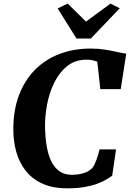

<svg xmlns="http://www.w3.org/2000/svg" viewBox="-20 -1016 706 1044"><path d="M346.5 8Q266 8 210 -17.8Q154 -43.5 119.2 -88.2Q84.5 -133 68.5 -190.2Q52.5 -247.5 52.5 -310.5Q52 -414.5 82.5 -496.2Q113 -578 169 -635.2Q225 -692.5 302.5 -722.2Q380 -752 474.5 -752Q515.5 -752 552.8 -745.8Q590 -739.5 619.2 -733Q648.5 -726.5 666.5 -724.5L636.5 -531.5H525.5L509 -680.5Q501.5 -683.5 492.8 -686Q484 -688.5 473.8 -690Q463.5 -691.5 450.5 -691.5Q389.5 -691.5 346.2 -657.2Q303 -623 275.5 -567.5Q248 -512 235.8 -446.8Q223.5 -381.5 225 -320Q226.5 -260 235.5 -212.8Q244.5 -165.5 262 -133Q279.5 -100.5 306.2 -83Q333 -65.5 371 -65.5Q384 -65.5 403.8 -67.8Q423.5 -70 444.8 -78Q466 -86 483.5 -104Q489.5 -112 494.8 -123.5Q500 -135 504.8 -148Q509.5 -161 513.8 -175.2Q518 -189.5 521.5 -203.5H611L590 -60.5Q576 -50.5 555.5 -38.5Q535 -26.5 506 -16Q477 -5.5 437.5 1.2Q398 8 346.5 8ZM396 -806.5 293.5 -970 348 -996.5Q373 -972 397.8 -947.5Q422.5 -923 447.5 -898.5Q481 -923 514.2 -947.5Q547.5 -972 581 -996.5L631 -971L474 -806.5Z"/></svg>

Font: Merriweather ExtraBold
Style: Italic
Weight: 800
Italic angle: -7.8°
Version: Version 2.101